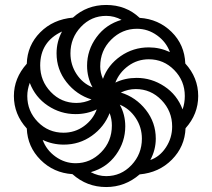

<svg xmlns="http://www.w3.org/2000/svg" viewBox="-20 -744 856 774"><path d="M408 10Q484 10 543 -41Q621 -48 673 -100.5Q725 -153 728 -227Q779 -284 779 -357Q779 -431 727 -488Q724 -564 671.5 -615.5Q619 -667 543 -672Q488 -724 408 -724Q330 -724 274 -673Q194 -666 142 -613.5Q90 -561 88 -487Q36 -429 36 -357Q36 -283 88 -226Q91 -152 143.5 -99.5Q196 -47 272 -42Q330 10 408 10ZM353 -392Q313 -408 288.5 -445.5Q264 -483 264 -529Q264 -591 306 -635.5Q348 -680 408 -680Q441 -680 470 -664Q407 -646 369 -594Q331 -542 331 -479Q331 -432 353 -392ZM395 -426Q384 -451 384 -476Q384 -540 428 -584Q472 -628 532 -628Q576 -628 613 -601.5Q650 -575 665 -534Q624 -553 580 -553Q517 -553 466 -517.5Q415 -482 395 -426ZM288 -329Q227 -329 184.5 -373.5Q142 -418 142 -480Q142 -576 230 -617Q208 -576 208 -529Q208 -464 248 -413Q288 -362 349 -343Q319 -329 288 -329ZM716 -303Q694 -362 642.5 -396Q591 -430 531 -430Q484 -430 445 -411Q461 -452 497.5 -478.5Q534 -505 580 -505Q640 -505 682.5 -461.5Q725 -418 725 -357Q725 -328 716 -303ZM236 -209Q175 -209 132.5 -252.5Q90 -296 90 -357Q90 -383 100 -410Q122 -352 173 -318Q224 -284 285 -284Q331 -284 370 -303Q355 -262 318.5 -235.5Q282 -209 236 -209ZM586 -99Q608 -140 608 -185Q608 -250 568 -301Q528 -352 467 -371Q497 -385 527 -385Q588 -385 631 -340.5Q674 -296 674 -234Q674 -188 649 -150Q624 -112 586 -99ZM408 -34Q376 -34 346 -50Q410 -68 447.5 -120Q485 -172 485 -235Q485 -282 463 -322Q502 -306 527 -268.5Q552 -231 552 -185Q552 -123 510 -78.5Q468 -34 408 -34ZM285 -86Q241 -86 204 -112.5Q167 -139 152 -180Q192 -161 237 -161Q300 -161 350 -196.5Q400 -232 422 -288Q431 -264 431 -238Q431 -174 387.5 -130Q344 -86 285 -86Z"/></svg>

Font: Noto Sans Armenian Condensed Semi
Style: Regular
Weight: 600
Width: 3
Designer: Monotype Design Team
Foundry: Monotype Imaging Inc.
Version: Version 1.901